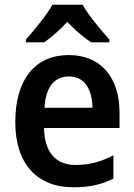

<svg xmlns="http://www.w3.org/2000/svg" viewBox="-20 -786 570 816"><path d="M331 -766H203C179 -723 126 -658 90 -618V-606H168C198 -627 233 -658 266 -693C299 -658 335 -627 367 -606H445V-618C408 -659 356 -721 331 -766ZM272 -552C132 -552 45 -452 45 -267C45 -89 138 10 292 10C362 10 412 -2 462 -27V-126C408 -98 361 -85 301 -85C216 -85 169 -140 167 -242H488V-307C488 -458 408 -552 272 -552ZM273 -461C340 -461 372 -406 373 -328H169C174 -418 213 -461 273 -461Z"/></svg>

Font: Noto Sans Ethiopic SemiCondensed SemiBold
Style: Regular
Weight: 600
Width: 4
Designer: Monotype Design Team
Foundry: Monotype Imaging Inc.
Version: Version 2.102